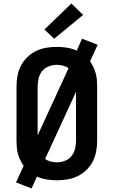

<svg xmlns="http://www.w3.org/2000/svg" viewBox="-20 -1007 640 1081"><path d="M158 54 70 20 113 -73Q102 -89 94 -106Q86 -123 81 -141Q76 -159 74.5 -178Q73 -197 73 -215V-520Q73 -550 78.5 -580Q84 -610 97.5 -636.5Q111 -663 133 -684.5Q155 -706 182.5 -719.5Q210 -733 240 -738Q270 -743 300 -743Q329 -743 357 -738.5Q385 -734 412 -722L442 -789L530 -755L487 -662Q498 -646 506 -629Q514 -612 519 -594Q524 -576 525.5 -557Q527 -538 527 -520V-215Q527 -185 521.5 -155Q516 -125 502.5 -98.5Q489 -72 467 -50.5Q445 -29 417.5 -15.5Q390 -2 360 3Q330 8 300 8Q271 8 243 3.5Q215 -1 188 -13ZM192 -245 366 -623Q352 -633 334.5 -637.5Q317 -642 300 -642Q277 -642 254.5 -633.5Q232 -625 217.5 -607Q203 -589 197.5 -566Q192 -543 192 -520ZM300 -93Q323 -93 345.5 -101.5Q368 -110 382.5 -128Q397 -146 402.5 -169Q408 -192 408 -215V-490L234 -112Q248 -102 265.5 -97.5Q283 -93 300 -93ZM285 -789 230 -841 382 -987 448 -923Z"/></svg>

Font: Iosevka SS04 Extended
Style: Bold
Weight: 700
Width: 7
Monospace: yes
Designer: Belleve Invis
Foundry: Belleve Invis
Version: Version 19.0.0; ttfautohint (v1.8.4)